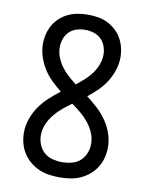

<svg xmlns="http://www.w3.org/2000/svg" viewBox="-85 -804 669 873"><g transform="rotate(10 250.0 -367.5)"><path d="M250 8Q226 8 201.5 4.5Q177 1 154.5 -9Q132 -19 113 -35Q94 -51 81 -72Q68 -93 62 -116.5Q56 -140 56 -165Q56 -197 67 -228.5Q78 -260 96.5 -286.5Q115 -313 139 -335Q163 -357 189 -377Q165 -396 143.5 -417Q122 -438 106 -463.5Q90 -489 80.5 -518Q71 -547 71 -577Q71 -600 76.5 -622.5Q82 -645 93.5 -665Q105 -685 122.5 -700.5Q140 -716 160.5 -725.5Q181 -735 204 -739Q227 -743 250 -743Q273 -743 296 -739.5Q319 -736 339.5 -726Q360 -716 377.5 -700.5Q395 -685 406.5 -665Q418 -645 423.5 -622.5Q429 -600 429 -577Q429 -547 419.5 -518Q410 -489 394 -463.5Q378 -438 356.5 -417Q335 -396 311 -377Q337 -357 361 -335Q385 -313 403.5 -286.5Q422 -260 433 -228.5Q444 -197 444 -165Q444 -140 438 -116.5Q432 -93 419 -72Q406 -51 387 -35Q368 -19 345.5 -9Q323 1 298.5 4.5Q274 8 250 8ZM250 -421Q269 -436 287 -452Q305 -468 319 -487Q333 -506 342 -529Q351 -552 351 -576Q351 -595 344 -614.5Q337 -634 323 -647.5Q309 -661 289.5 -667Q270 -673 250 -673Q230 -673 210.5 -667Q191 -661 177 -647.5Q163 -634 156 -614.5Q149 -595 149 -576Q149 -552 158 -529Q167 -506 181 -487Q195 -468 213 -452Q231 -436 250 -421ZM250 -62Q272 -62 294 -67.5Q316 -73 332.5 -87.5Q349 -102 357.5 -123Q366 -144 366 -166Q366 -193 355.5 -217.5Q345 -242 328.5 -262.5Q312 -283 291.5 -300Q271 -317 250 -332Q229 -317 208.5 -300Q188 -283 171.5 -262.5Q155 -242 144.5 -217.5Q134 -193 134 -166Q134 -144 142.5 -123Q151 -102 167.5 -87.5Q184 -73 206 -67.5Q228 -62 250 -62Z"/></g></svg>

Font: iosevka_custom_sans_ss08
Style: Regular
Weight: 400
Designer: Belleve Invis
Foundry: Belleve Invis
Version: Version 10.3.0; ttfautohint (v1.8.3)